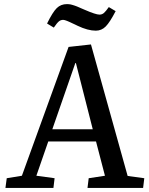

<svg xmlns="http://www.w3.org/2000/svg" viewBox="-20 -926 732 946"><path d="M452.1 -774.9Q413.1 -774.9 362.8 -798.8Q357.9 -801.3 349.6 -805.2Q341.3 -809.1 336.4 -811.3Q331.5 -813.5 325 -816.7Q318.4 -819.8 314 -821.5Q309.6 -823.2 304.9 -825Q300.3 -826.7 296.9 -827.4Q293.5 -828.1 291 -828.1Q279.3 -828.1 270.3 -820.8Q261.2 -813.5 245.1 -790L211.9 -810.1Q239.7 -866.7 259.8 -886.2Q279.8 -905.8 310.1 -905.8Q314.5 -905.8 319.3 -905.3Q324.2 -904.8 328.1 -904.1Q332 -903.3 338.1 -901.4Q344.2 -899.4 347.7 -898.4Q351.1 -897.5 358.9 -894.3Q366.7 -891.1 369.9 -889.6Q373 -888.2 383.1 -883.8Q393.1 -879.4 397 -877.9Q451.7 -854 470.2 -854Q482.4 -854 491.7 -861.8Q501 -869.6 516.1 -891.1L549.8 -871.1Q521.5 -816.4 501 -795.7Q480.5 -774.9 452.1 -774.9ZM428.2 -707 608.9 -59.1 690.9 -47.9 685.1 0H411.1L417 -47.9L497.1 -60.1L453.1 -229H217.8L159.2 -60.1L249 -47.9L243.2 0H6.8L13.2 -47.9L87.9 -60.1L317.9 -694.8ZM237.8 -289.1H437L354 -615.2H351.1Z"/></svg>

Font: Literata Book Medium
Style: Italic
Weight: 500
Italic angle: -3°
Designer: Latin by Veronika Burian and Jose Scaglione. Greek by Irene Vlachou. Cyrillic by Vera Evstafieva
Foundry: TypeTogether
Version: Version 1.003;PS 001.003;hotconv 1.0.88;makeotf.lib2.5.64775